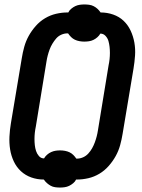

<svg xmlns="http://www.w3.org/2000/svg" viewBox="-20 -799 640 863"><path d="M250 44Q239 44 228 42.5Q217 41 208 36Q199 31 191 24Q183 17 177 8Q147 8 120.5 -1.5Q94 -11 74 -29.5Q54 -48 42 -73.5Q30 -99 25.5 -127.5Q21 -156 22.5 -185.5Q24 -215 29 -245L78 -538Q82 -563 89 -588.5Q96 -614 109 -637.5Q122 -661 140.5 -682Q159 -703 182.5 -717Q206 -731 232 -737Q258 -743 283 -743H287Q291 -752 300 -759.5Q309 -767 318.5 -771.5Q328 -776 338.5 -777.5Q349 -779 359 -779Q370 -779 381 -777.5Q392 -776 401.5 -771Q411 -766 418.5 -759Q426 -752 432 -743Q462 -743 489 -733.5Q516 -724 535.5 -705.5Q555 -687 567 -661.5Q579 -636 584 -607.5Q589 -579 587 -549.5Q585 -520 580 -490L531 -197Q527 -172 520 -146.5Q513 -121 500 -97.5Q487 -74 468.5 -53Q450 -32 426.5 -18Q403 -4 377 2Q351 8 326 8H322Q318 17 309 24.5Q300 32 290.5 36.5Q281 41 270.5 42.5Q260 44 250 44ZM323 -86H326Q340 -86 353.5 -92Q367 -98 377 -109Q387 -120 394 -132.5Q401 -145 406 -158.5Q411 -172 414.5 -185.5Q418 -199 420 -212L468 -505Q471 -519 472.5 -533Q474 -547 474 -561Q474 -575 472.5 -588.5Q471 -602 467.5 -614.5Q464 -627 454.5 -637.5Q445 -648 431 -648Q426 -639 417.5 -631.5Q409 -624 399.5 -619.5Q390 -615 379.5 -613.5Q369 -612 359 -612Q348 -612 337 -614Q326 -616 316.5 -620.5Q307 -625 299.5 -632.5Q292 -640 286 -649H283Q269 -649 255.5 -643Q242 -637 232.5 -626Q223 -615 215.5 -602.5Q208 -590 203 -576.5Q198 -563 194.5 -549.5Q191 -536 189 -523L141 -230Q138 -216 136.5 -202Q135 -188 135 -174Q135 -160 136.5 -146.5Q138 -133 142 -120.5Q146 -108 155 -97.5Q164 -87 178 -87Q183 -96 191.5 -103.5Q200 -111 210 -115.5Q220 -120 230 -121.5Q240 -123 250 -123Q261 -123 272 -121Q283 -119 292.5 -114.5Q302 -110 309.5 -102.5Q317 -95 323 -86Z"/></svg>

Font: Iosevka HT Extrabold Extended
Style: Italic
Weight: 800
Width: 7
Italic angle: -9°
Monospace: yes
Designer: Belleve Invis
Foundry: Belleve Invis
Version: Version 32.3.0; ttfautohint (v1.8.4)